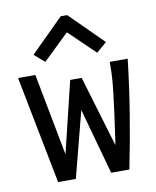

<svg xmlns="http://www.w3.org/2000/svg" viewBox="-79 -746 658 809"><g transform="rotate(-10 250.0 -342.0)"><path d="M104 1 14 -460H88L155 -109L229 -414H278L369 -110Q381 -191 388 -244.5Q395 -298 399 -333Q403 -368 404.5 -392.5Q406 -417 406 -441V-460H483Q470 -345 451 -228.5Q432 -112 409 1H331L253 -281L180 1ZM139 -507 95 -545 236 -685H264L405 -545L361 -507L250 -614Z"/></g></svg>

Font: Inconsolata Medium
Style: Regular
Weight: 500
Monospace: yes
Designer: Raph Levien, Cyreal, Brenton Simpson
Foundry: Raph Levien, Cyreal, Google
Version: Version 3.001; ttfautohint (v1.8.2.53-6de2)